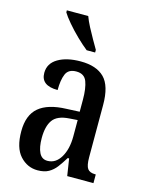

<svg xmlns="http://www.w3.org/2000/svg" viewBox="-117 -837 699 919"><g transform="rotate(15 232.5 -378.0)"><path d="M160 10Q109 10 73 -29.5Q37 -69 37 -151Q37 -231 82 -269Q127 -307 218 -310L283 -313V-373Q283 -429 270.5 -462Q258 -495 218 -495Q179 -495 166.5 -465.5Q154 -436 154 -386Q71 -386 71 -449Q71 -496 114 -521.5Q157 -547 226 -547Q304 -547 343.5 -507.5Q383 -468 383 -373V-115Q383 -73 394 -58Q405 -43 432 -43H435V0H305L292 -84H285Q268 -56 252 -35Q236 -14 214.5 -2Q193 10 160 10ZM194 -46Q235 -46 259.5 -87Q284 -128 284 -191V-272L242 -269Q184 -265 162 -234Q140 -203 140 -145Q140 -99 153 -72.5Q166 -46 194 -46ZM239 -606Q216 -624 186.5 -652.5Q157 -681 132.5 -710Q108 -739 98 -756V-766H204Q212 -744 226 -717Q240 -690 255 -664Q270 -638 281 -619V-606Z"/></g></svg>

Font: Noto Serif Hebrew ExtraCondensed Medium
Style: Regular
Weight: 500
Width: 2
Designer: Monotype Design Team
Foundry: Monotype Imaging Inc.
Version: Version 2.004; ttfautohint (v1.8.4.7-5d5b)